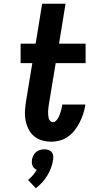

<svg xmlns="http://www.w3.org/2000/svg" viewBox="-20 -755 540 1034"><path d="M256 8Q230 8 206 1Q182 -6 163.5 -21.5Q145 -37 134 -59Q123 -81 118 -106Q113 -131 114.5 -157Q116 -183 120 -209L154 -415H91V-520H172L207 -735H333L298 -520H441V-415H280L243 -192Q242 -182 240.5 -173Q239 -164 239 -155Q239 -146 239.5 -137Q240 -128 242 -119.5Q244 -111 250 -104Q256 -97 265 -97Q274 -97 281 -104Q288 -111 293 -119.5Q298 -128 301 -136.5Q304 -145 307 -154Q310 -163 312 -172Q314 -181 315 -189V-192H439V-186Q435 -163 427.5 -140Q420 -117 409 -95.5Q398 -74 382.5 -54Q367 -34 347 -19.5Q327 -5 303 1.5Q279 8 256 8ZM173 259 131 214Q145 203 157 189Q169 175 178 159Q170 156 164.5 151Q159 146 155.5 138.5Q152 131 151.5 122.5Q151 114 152 105Q154 94 159.5 83Q165 72 174 64Q183 56 195.5 52.5Q208 49 219 49Q230 49 240.5 52.5Q251 56 258 64Q265 72 266.5 83Q268 94 266 105Q263 127 255 148.5Q247 170 235 190Q223 210 207 227.5Q191 245 173 259Z"/></svg>

Font: Iosevka Term Curly XBd Obl
Style: Regular
Weight: 800
Italic angle: -9°
Designer: Belleve Invis
Foundry: Belleve Invis
Version: Version 32.3.0